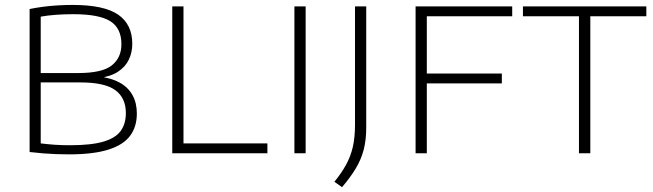

<svg xmlns="http://www.w3.org/2000/svg" viewBox="-20 -621 2648 778"><path d="M259.5 4.5Q232.5 4.5 207 3.5Q181.5 2.5 155.5 0.5Q129.5 -1.5 100 -5V-584.5Q127.5 -590 156.2 -593.8Q185 -597.5 214.5 -599.2Q244 -601 275 -601Q402 -601 459 -561.5Q516 -522 516 -443.5Q516 -408.5 502 -379.2Q488 -350 457.8 -330.2Q427.5 -310.5 378.5 -304.5L380.5 -311Q431.5 -305 465.8 -285.8Q500 -266.5 517.2 -235Q534.5 -203.5 534.5 -161Q534.5 -107.5 507.2 -70.8Q480 -34 419.5 -14.8Q359 4.5 259.5 4.5ZM264.5 -32.5Q350 -32.5 399.5 -47.2Q449 -62 469.5 -91Q490 -120 490 -163Q490 -224.5 447 -255.8Q404 -287 306 -287H136.5V-325H296.5Q394 -325 433 -356Q472 -387 472 -442Q472 -506.5 427 -535Q382 -563.5 277 -563.5Q239.5 -563.5 205.8 -561Q172 -558.5 145 -553.5V-40Q173 -36.5 201.2 -34.5Q229.5 -32.5 264.5 -32.5Z M678 0V-595H723.5V-40H1063.5V0Z M1173 0V-595H1218.5V0Z M1366 137.5 1335 115.5Q1364 80 1382.5 46.2Q1401 12.5 1409.8 -26.2Q1418.5 -65 1418.5 -115.5V-595H1464V-104.5Q1464 -54 1453.8 -14.5Q1443.5 25 1421.8 61.2Q1400 97.5 1366 137.5Z M1664 0V-595H2055.5V-555H1709.5V0ZM1698.5 -283V-323H2013.5V-283Z M2326 0V-555H2099V-595H2599V-555H2372V0Z"/></svg>

Font: Encode Sans SC SemiExpanded ExtraLight
Style: Regular
Weight: 250
Width: 6
Designer: Multiple Designers
Foundry: Impallari Type
Version: Version 3.002